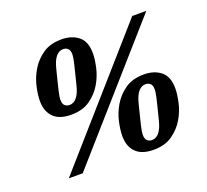

<svg xmlns="http://www.w3.org/2000/svg" viewBox="-123 -861 1106 1024"><g transform="rotate(-20 430.0 -349.0)"><path d="M243 -366Q292 -366 313 -452Q324 -495 331 -523.5Q338 -552 342 -569.5Q346 -587 347.5 -597Q349 -607 349 -614Q349 -639 338 -648.5Q327 -658 312 -658Q263 -658 242 -572Q231 -528 224 -500Q217 -472 213 -454.5Q209 -437 207.5 -427Q206 -417 206 -410Q206 -385 217 -375.5Q228 -366 243 -366ZM592 -40Q641 -40 662 -126Q673 -169 680 -197.5Q687 -226 691 -243.5Q695 -261 696.5 -271Q698 -281 698 -288Q698 -313 687 -322.5Q676 -332 661 -332Q612 -332 591 -246Q580 -202 573 -174Q566 -146 562 -128.5Q558 -111 556.5 -101Q555 -91 555 -84Q555 -59 566 -49.5Q577 -40 592 -40ZM234 -314Q205 -314 180.5 -321Q156 -328 138.5 -343.5Q121 -359 111 -383Q101 -407 101 -441Q101 -473 111 -519Q121 -565 146 -607.5Q171 -650 213.5 -680Q256 -710 321 -710Q379 -710 416.5 -680Q454 -650 454 -583Q454 -551 444 -505Q434 -459 409 -416.5Q384 -374 341.5 -344Q299 -314 234 -314ZM583 12Q554 12 529.5 5Q505 -2 487.5 -17.5Q470 -33 460 -57Q450 -81 450 -115Q450 -147 460 -193Q470 -239 495 -281.5Q520 -324 562.5 -354Q605 -384 670 -384Q728 -384 765.5 -354Q803 -324 803 -257Q803 -225 793 -179Q783 -133 758 -90.5Q733 -48 690.5 -18Q648 12 583 12ZM719 -698H799L184 0H105Z"/></g></svg>

Font: IBM Plex Serif
Style: Bold Italic
Weight: 700
Italic angle: -14°
Designer: Mike Abbink, Paul van der Laan, Pieter van Rosmalen
Foundry: Bold Monday
Version: Version 3.001